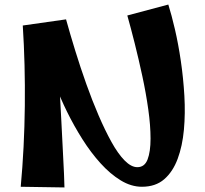

<svg xmlns="http://www.w3.org/2000/svg" viewBox="-20 -820 902 843"><path d="M603 0Q556 0 510 -28Q464 -56 421.5 -103Q379 -150 342 -208.5Q305 -267 274.5 -329Q244 -391 223 -448.5Q202 -506 191 -551L270 -735Q288 -670 310.5 -597Q333 -524 359 -451Q385 -378 413 -313Q441 -248 469.5 -196.5Q498 -145 527 -115.5Q556 -86 583 -86Q615 -86 628 -120Q641 -154 641 -211.5Q641 -269 631 -340Q621 -411 605 -485.5Q589 -560 571.5 -629.5Q554 -699 539 -752L719 -800Q733 -756 748 -691.5Q763 -627 774 -552Q785 -477 789.5 -399.5Q794 -322 787.5 -250.5Q781 -179 760 -122.5Q739 -66 701 -33Q663 0 603 0ZM263 3 71 0Q87 -173 89 -355Q91 -537 80 -708L270 -735L235 -562Q238 -497 242 -426Q246 -355 249.5 -286Q253 -217 256 -158Q259 -99 261 -57Q263 -15 263 3Z"/></svg>

Font: Marhey Light Medium
Style: Regular
Weight: 500
Version: Version 1.000